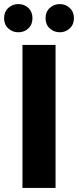

<svg xmlns="http://www.w3.org/2000/svg" viewBox="-27 -920 382 940"><path d="M266 -762Q237 -762 216.5 -781Q196 -800 196 -831Q196 -862 216.5 -881Q237 -900 266 -900Q294 -900 314.5 -881Q335 -862 335 -831Q335 -800 314.5 -781Q294 -762 266 -762ZM63 -762Q34 -762 13.5 -781Q-7 -800 -7 -831Q-7 -862 13.5 -881Q34 -900 63 -900Q92 -900 112 -881Q132 -862 132 -831Q132 -800 112 -781Q92 -762 63 -762ZM83 0V-700H245V0Z"/></svg>

Font: Montserrat Z
Style: Bold
Weight: 700
Designer: Julieta Ulanovsky
Foundry: Julieta Ulanovsky
Version: Version 8.000